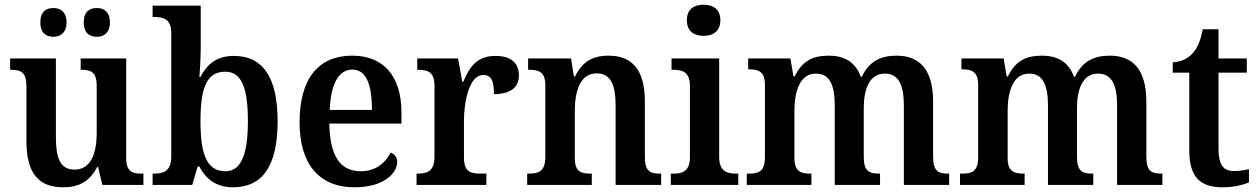

<svg xmlns="http://www.w3.org/2000/svg" viewBox="-20 -784 5334 814"><path d="M391 -628C419 -628 446 -644 446 -689C446 -735 419 -750 391 -750C360 -750 335 -735 335 -689C335 -644 360 -628 391 -628ZM206 -628C235 -628 262 -644 262 -689C262 -735 235 -750 206 -750C176 -750 151 -735 151 -689C151 -644 176 -628 206 -628ZM248 10C311 10 359 -12 392 -76H396L414 0H588V-48H581C544 -48 515 -54 515 -113V-536H322V-488H325C363 -488 390 -481 390 -420V-222C390 -127 362 -65 296 -65C234 -65 217 -115 217 -204V-536H23V-488H26C70 -488 92 -477 92 -419V-187C92 -51 142 10 248 10Z M968 10C1090 10 1157 -76 1157 -270C1157 -462 1091 -547 971 -547C899 -547 857 -511 830 -458H825C828 -485 831 -547 831 -583V-760H627V-712H633C673 -712 706 -703 706 -645V-119C706 -57 671 -48 634 -48H627V0H795L818 -78H825C852 -26 896 10 968 10ZM936 -58C855 -58 830 -133 830 -270C830 -410 855 -480 935 -480C1004 -480 1031 -412 1031 -271C1031 -133 1004 -58 936 -58Z M1483 10C1609 10 1664 -51 1664 -98C1664 -118 1651 -132 1636 -137C1615 -94 1573 -58 1510 -58C1424 -58 1379 -119 1376 -260H1682V-307C1682 -465 1603 -548 1473 -548C1331 -548 1250 -452 1250 -265C1250 -91 1331 10 1483 10ZM1557 -318H1378C1382 -428 1416 -489 1474 -489C1534 -489 1557 -422 1557 -318Z M1746 0H2042V-48H2015C1976 -48 1947 -56 1947 -115V-273C1947 -354 1970 -466 2028 -466C2064 -466 2074 -440 2074 -385C2144 -385 2180 -413 2180 -465C2180 -514 2149 -547 2081 -547C2004 -547 1972 -504 1944 -437H1940L1922 -536H1749V-488H1753C1794 -488 1822 -479 1822 -420V-120C1822 -57 1791 -48 1750 -48H1746Z M2215 0H2489V-48H2484C2443 -48 2417 -56 2417 -114V-314C2417 -397 2439 -473 2510 -473C2570 -473 2590 -422 2590 -336V0H2783V-48H2778C2737 -48 2714 -57 2714 -119V-353C2714 -489 2659 -548 2561 -548C2491 -548 2449 -522 2418 -460H2413L2401 -536H2219V-488H2224C2265 -488 2292 -479 2292 -422V-118C2292 -57 2263 -48 2221 -48H2215Z M2963 -632C3002 -632 3034 -651 3034 -698C3034 -746 3002 -764 2963 -764C2923 -764 2892 -746 2892 -698C2892 -651 2923 -632 2963 -632ZM2824 0H3110V-48H3099C3059 -48 3029 -60 3029 -120V-536H2827V-488H2837C2876 -488 2905 -476 2905 -420V-118C2905 -60 2876 -48 2836 -48H2824Z M3146 0H3420V-48H3417C3376 -48 3348 -56 3348 -114V-314C3348 -398 3372 -472 3439 -472C3498 -472 3519 -423 3519 -336V0H3711V-48H3707C3666 -48 3642 -57 3642 -119V-327C3642 -405 3666 -472 3731 -472C3790 -472 3812 -423 3812 -336V0H4004V-48H4001C3959 -48 3936 -57 3936 -119V-353C3936 -489 3879 -548 3781 -548C3713 -548 3664 -523 3634 -459H3629C3606 -523 3557 -548 3494 -548C3422 -548 3380 -523 3349 -460H3344L3331 -536H3152V-490H3155C3196 -490 3223 -481 3223 -423V-118C3223 -57 3197 -48 3155 -48H3146Z M4050 0H4324V-48H4321C4280 -48 4252 -56 4252 -114V-314C4252 -398 4276 -472 4343 -472C4402 -472 4423 -423 4423 -336V0H4615V-48H4611C4570 -48 4546 -57 4546 -119V-327C4546 -405 4570 -472 4635 -472C4694 -472 4716 -423 4716 -336V0H4908V-48H4905C4863 -48 4840 -57 4840 -119V-353C4840 -489 4783 -548 4685 -548C4617 -548 4568 -523 4538 -459H4533C4510 -523 4461 -548 4398 -548C4326 -548 4284 -523 4253 -460H4248L4235 -536H4056V-490H4059C4100 -490 4127 -481 4127 -423V-118C4127 -57 4101 -48 4059 -48H4050Z M5164 10C5214 10 5256 -2 5275 -11V-67C5255 -62 5234 -59 5210 -59C5166 -59 5146 -87 5146 -152V-476H5266V-536H5146V-660H5079C5070 -611 5056 -580 5037 -559C5018 -537 4988 -521 4952 -520V-476H5022V-147C5022 -31 5070 10 5164 10Z"/></svg>

Font: Noto Serif Devanagari SemiCondensed SemiBold
Style: Regular
Weight: 600
Width: 4
Designer: Universal Thirst, Indian Type Foundry and the Monotype Design Team
Foundry: Monotype Imaging Inc.
Version: Version 2.004